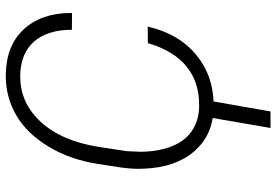

<svg xmlns="http://www.w3.org/2000/svg" viewBox="-168 -593 971 675"><g transform="rotate(-90 317.5 -255.5)"><path d="M503.4 -221.2C467.8 -98.6 391.6 -41 287.6 -41C284.2 -41 280.8 -41 277.3 -41C244.1 -42 215.8 -51.3 191.9 -68.4C168 -85.4 150.4 -110.4 138.7 -142.1C127.4 -174.3 121.6 -208.5 121.6 -244.6C121.6 -246.6 121.6 -248.5 121.6 -250.5L123.5 -294.4L138.2 -392.1C151.9 -479.5 181.2 -547.9 225.6 -596.7C270.5 -645.5 323.7 -669.9 385.3 -669.9C387.7 -669.9 389.6 -669.9 391.6 -669.9C493.7 -667.5 550.3 -602.1 550.3 -488.3L609.4 -487.8C609.4 -488.8 609.4 -490.2 609.4 -491.2C609.4 -560.5 590.3 -615.2 552.7 -656.7C515.1 -698.2 462.4 -719.2 394.5 -720.7C392.6 -720.7 390.6 -720.7 388.7 -720.7C338.4 -720.7 292 -708.5 249.5 -683.6C206.5 -658.7 169.9 -620.6 139.6 -570.3C108.9 -520 88.9 -461.9 78.6 -396.5L65.4 -310.5C63 -291.5 61.5 -272 61.5 -252.4C61.5 -246.6 62 -240.7 62 -234.9C64.9 -160.6 85.4 -101.6 123 -58.1C153.8 -22.5 192.9 -0.5 240.2 6.8L205.1 210H263.2L298.3 9.8C361.3 7.3 415 -12.7 460.4 -49.8C511.2 -91.3 544.9 -148.4 561.5 -221.7Z"/></g></svg>

Font: Roboto Light
Style: Italic
Weight: 300
Italic angle: -12°
Designer: Google
Version: Version 2.137; 2017